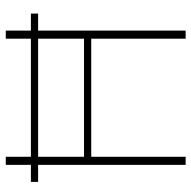

<svg xmlns="http://www.w3.org/2000/svg" viewBox="-19 -644 663 665"><g transform="rotate(-90 312.5 -311.5)"><path d="M74 0H102V-327H511V0H539V-511H598V-536H539V-623H511V-536H102V-623H74V-536H15V-511H74ZM102 -352V-511H511V-352Z"/></g></svg>

Font: Inconsolata Expanded ExtraLight
Style: Regular
Weight: 200
Width: 7
Monospace: yes
Designer: Raph Levien, Cyreal, Brenton Simpson
Foundry: Raph Levien, Cyreal, Google
Version: Version 3.100